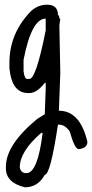

<svg xmlns="http://www.w3.org/2000/svg" viewBox="-20 -404 391 815"><path d="M180 -384Q226 -384 226 -340Q232 -340 232 -325H236L232 -296L236 -94L230 66Q320 66 351 198Q351 225 314 229Q297 229 276 154Q256 125 230 125H226Q194 338 170 338Q141 391 86 391Q5 372 5 310V304Q5 210 139 100L170 81L174 -27V-52H170Q136 -9 105 -9H99Q30 -9 20 -115V-137Q20 -265 114 -359Q143 -384 180 -384ZM80 -150V-102Q84 -69 95 -69H105Q133 -69 174 -275V-325Q114 -325 80 -150ZM64 306Q68 331 92 331Q140 331 161 160H155Q64 239 64 306Z"/></svg>

Font: Just Me Again Down Here
Style: Regular
Weight: 400
Designer: Kimberly Geswein
Foundry: Kimberly Geswein
Version: Version 1.002 2007